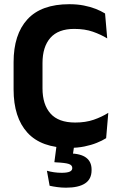

<svg xmlns="http://www.w3.org/2000/svg" viewBox="-20 -672 556 890"><path d="M301.5 13.5Q171.5 13.5 107.2 -57Q43 -127.5 43 -257.5V-383.5Q43 -512.5 107.2 -582.5Q171.5 -652.5 301 -652.5Q338 -652.5 368.5 -646.5Q399 -640.5 423.8 -630.8Q448.5 -621 467 -609.5L477 -494Q447.5 -512 410.5 -525Q373.5 -538 324 -538Q250 -538 213.5 -496.5Q177 -455 177 -379.5V-262.5Q177 -187.5 214 -145.8Q251 -104 328.5 -104Q377 -104 414.5 -117Q452 -130 482 -149L472 -31.5Q454 -20 428.5 -9.8Q403 0.5 371.2 7Q339.5 13.5 301.5 13.5ZM326 -11.5 314 70 263.5 40Q273 39 282.8 38.8Q292.5 38.5 302 39Q354.5 40 379.5 59Q404.5 78 404.5 114V117Q404.5 158.5 374.2 178.2Q344 198 286 198Q265 198 245 195.2Q225 192.5 210 189L197.5 119.5Q213 124 230.5 126.5Q248 129 266 129Q290.5 129 302.8 123.8Q315 118.5 315 107.5V106.5Q315 93.5 298.8 88Q282.5 82.5 238.5 80.5Q235 80 233.8 80Q232.5 80 232 80L244 -11.5Z"/></svg>

Font: Anek Odia SemiBold
Style: Regular
Weight: 600
Version: Version 1.003